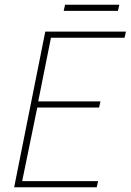

<svg xmlns="http://www.w3.org/2000/svg" viewBox="-20 -794 554 814"><path d="M40 0 172 -660H514L508 -634H196L142 -364H406L400 -338H138L74 -26H396L390 0ZM250 -748 256 -774H486L480 -748Z"/></svg>

Font: Source Sans 3 VF
Style: Italic
Weight: 200
Italic angle: -11°
Designer: Paul D. Hunt
Foundry: Adobe Systems Incorporated
Version: Version 3.042;hotconv 1.0.118;makeotfexe 2.5.65603